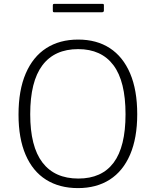

<svg xmlns="http://www.w3.org/2000/svg" viewBox="-20 -955 799 985"><path d="M380 10Q285 10 216.5 -33Q148 -76 111.5 -160.5Q75 -245 75 -367Q75 -492 112 -578Q149 -664 217.5 -708Q286 -752 381 -752Q476 -752 543.5 -708Q611 -664 647.5 -578.5Q684 -493 684 -369Q684 -247 647.5 -162Q611 -77 543 -33.5Q475 10 380 10ZM382 -39Q502 -39 563 -120.5Q624 -202 624 -369Q624 -538 562 -620.5Q500 -703 381 -703Q260 -703 197.5 -620Q135 -537 135 -369Q135 -203 198 -121Q261 -39 382 -39ZM513 -929V-901Q513 -892 502 -892H259Q254 -892 252.5 -894Q251 -896 251 -901V-927Q251 -935 257 -935H507Q513 -935 513 -929Z"/></svg>

Font: Libre Franklin Thin ExtraLight
Style: Regular
Weight: 250
Version: Version 3.000